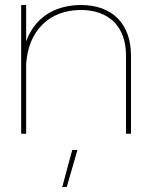

<svg xmlns="http://www.w3.org/2000/svg" viewBox="-20 -537 611 771"><path d="M453 -463C417 -499 367 -517 303 -517C249 -516 203 -503 166 -478C129 -453 102 -417 85 -371V-517H65V0H85V-281C90 -348 112 -400 150 -438C188 -476 239 -496 303 -497C360 -497 405 -481 438 -449C470 -416 486 -371 486 -313V0H506V-313C506 -377 488 -427 453 -463ZM270 65 230 214H248L291 65Z"/></svg>

Font: Argentum Sans Thin
Style: Regular
Weight: 250
Designer: Julieta Ulanovsky
Foundry: Julieta Ulanovsky
Version: Version 5.001;February 15, 2019;FontCreator 11.5.0.2425 64-b